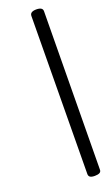

<svg xmlns="http://www.w3.org/2000/svg" viewBox="-168 -1128 698 1257"><g transform="rotate(-15 181.5 -499.5)"><path d="M309 76Q287 78 276 72Q265 66 264 51L178 -1043Q177 -1058 187.5 -1066Q198 -1074 219 -1076Q241 -1078 253 -1072Q265 -1066 266 -1051L351 44Q353 59 342 66.5Q331 74 309 76Z"/></g></svg>

Font: Playwrite AU VIC
Style: Regular
Weight: 400
Designer: Veronika Burian, José Scaglione
Foundry: TypeTogether
Version: Version 1.002